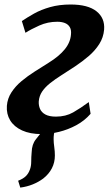

<svg xmlns="http://www.w3.org/2000/svg" viewBox="-20 -585 493 852"><path d="M70 247.5 60.5 217Q82.5 208.5 94.5 196.8Q106.5 185 112.5 168Q118.5 152.5 118.5 132.5Q118.5 112.5 120.5 90.5Q121.5 55 139.2 33.2Q157 11.5 170.5 -6.5L246.5 -49Q231 -30 224.2 -9.8Q217.5 10.5 218 34Q218 48 220.8 67.5Q223.5 87 223.5 105Q223.5 136 210.2 161.8Q197 187.5 171.5 207.5Q150.5 223 125.2 233.2Q100 243.5 70 247.5ZM164.5 10Q113.5 10 78 -6.2Q42.5 -22.5 25.2 -50.8Q8 -79 10.5 -115.5Q13 -148 30.8 -175.2Q48.5 -202.5 75.5 -225Q102.5 -247.5 134 -267.5Q165.5 -287.5 195 -306Q242 -335 267.2 -366Q292.5 -397 295 -432.5Q297 -452 289.8 -464.5Q282.5 -477 268 -482.8Q253.5 -488.5 234 -488.5Q192 -488.5 154.5 -471.8Q117 -455 93 -439.5L77 -491.5Q100.5 -507.5 131.2 -524.8Q162 -542 202.5 -553.5Q243 -565 293.5 -565Q370 -565 408 -535Q446 -505 442 -453.5Q439 -418.5 420.5 -389.5Q402 -360.5 373.8 -336.2Q345.5 -312 314 -291Q282.5 -270 253 -251.5Q224.5 -233.5 202.2 -215.8Q180 -198 167 -178.8Q154 -159.5 152 -135Q151 -117.5 157.5 -102Q164 -86.5 181.2 -77Q198.5 -67.5 228 -67.5Q271.5 -67.5 304.5 -86.2Q337.5 -105 374 -132L382 -80Q355 -49 318.2 -29.2Q281.5 -9.5 241.8 0.2Q202 10 164.5 10Z"/></svg>

Font: Merriweather 24pt
Style: Bold Italic
Weight: 700
Italic angle: -7.8°
Designer: Eben Sorkin
Foundry: Eben Sorkin
Version: Version 2.101